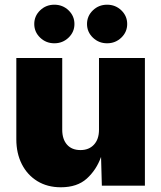

<svg xmlns="http://www.w3.org/2000/svg" viewBox="-20 -794 689 821"><path d="M240.2 6.8Q182.6 6.8 139.6 -19.5Q96.7 -45.9 73.2 -92.3Q49.8 -138.7 49.8 -198.2V-545.9H246.1V-239.3Q246.1 -198.7 266.6 -175.5Q287.1 -152.3 324.2 -152.3Q360.4 -152.3 381.8 -175.5Q403.3 -198.7 403.3 -239.3V-545.9H599.6V0H415.5L412.1 -123Q392.1 -67.4 351.1 -30.3Q310.1 6.8 240.2 6.8ZM212.4 -608.9Q176.8 -608.9 151.6 -633.1Q126.5 -657.2 126.5 -691.4Q126.5 -725.6 151.6 -749.8Q176.8 -773.9 212.4 -773.9Q248 -773.9 273.2 -749.8Q298.3 -725.6 298.3 -691.4Q298.3 -657.2 273.2 -633.1Q248 -608.9 212.4 -608.9ZM438 -608.9Q402.3 -608.9 377.2 -633.1Q352.1 -657.2 352.1 -691.4Q352.1 -725.6 377.2 -749.8Q402.3 -773.9 438 -773.9Q473.6 -773.9 498.8 -749.8Q523.9 -725.6 523.9 -691.4Q523.9 -657.2 498.8 -633.1Q473.6 -608.9 438 -608.9Z"/></svg>

Font: Inter Black
Style: Regular
Weight: 900
Designer: Rasmus Andersson
Foundry: rsms
Version: Version 4.000;git-a52131595